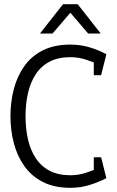

<svg xmlns="http://www.w3.org/2000/svg" viewBox="-20 -887 558 917"><path d="M316 -614Q258 -614 217 -592.5Q176 -571 150.5 -532Q125 -493 113.5 -442Q102 -391 102 -332H30Q30 -400 46 -461.5Q62 -523 96 -571Q130 -619 184.5 -646.5Q239 -674 316 -674Q365 -674 408 -661Q451 -648 488 -628L459 -576Q425 -591 389.5 -602.5Q354 -614 316 -614ZM316 -50Q354 -50 389.5 -61.5Q425 -73 459 -88L488 -36Q451 -17 408 -3.5Q365 10 316 10Q239 10 184.5 -18Q130 -46 96 -94Q62 -142 46 -203.5Q30 -265 30 -332H102Q102 -273 113.5 -222Q125 -171 150.5 -132Q176 -93 217 -71.5Q258 -50 316 -50ZM428 -528V-628H488L463 -528ZM428 -136H463L488 -36H428ZM281 -867H351L461 -727H401ZM351 -867 231 -727H171L281 -867Z"/></svg>

Font: Epunda Slab Light
Style: Regular
Weight: 300
Designer: Simon Atzbach
Foundry: typofactur
Version: Version 1.102